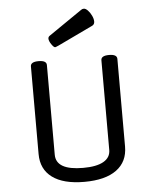

<svg xmlns="http://www.w3.org/2000/svg" viewBox="-58 -894 769 958"><g transform="rotate(-5 326.5 -415.5)"><path d="M543 -582V-143Q543 -67 487 -26Q431 15 326 15Q221 15 165.5 -26Q110 -67 110 -143V-582Q110 -605 150 -605Q190 -605 190 -582V-133Q190 -55 326 -55Q393 -55 428 -75Q463 -95 463 -133V-582Q463 -605 503 -605Q543 -605 543 -582ZM239 -667Q232 -667 220.5 -684Q209 -701 209 -713Q209 -722 219 -728L385 -842Q390 -846 398 -846Q407 -846 418 -834.5Q429 -823 436.5 -807Q444 -791 444 -778Q444 -764 433 -758L257 -674Q247 -670 244 -668.5Q241 -667 239 -667Z"/></g></svg>

Font: Offside
Style: Regular
Weight: 400
Designer: Eduardo Rodriguez Tunni
Foundry: Eduardo Rodriguez Tunni
Version: Version 1.002; ttfautohint (v1.8.4.7-5d5b);gftools[0.9.23]